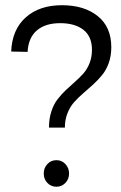

<svg xmlns="http://www.w3.org/2000/svg" viewBox="-20 -709 464 737"><path d="M22.9 -511.2Q26.4 -595.7 78.9 -642.3Q131.3 -689 217.8 -689Q303.2 -689 355.2 -647.2Q407.2 -605.5 407.2 -527.8Q407.2 -494.6 397.5 -467.3Q387.7 -439.9 371.8 -420.7Q356 -401.4 337.2 -384.3Q318.4 -367.2 299.3 -350.8Q280.3 -334.5 264.4 -316.7Q248.5 -298.8 238.8 -273.9Q229 -249 229 -219.2H168Q168 -252.9 177 -280.8Q186 -308.6 200.7 -327.6Q215.3 -346.7 232.9 -363.3Q250.5 -379.9 268.1 -395.3Q285.6 -410.6 300.3 -427.2Q314.9 -443.8 324 -467Q333 -490.2 333 -518.1Q333 -568.8 300.3 -594.5Q267.6 -620.1 210.9 -620.1Q154.3 -620.1 121.6 -592.3Q88.9 -564.5 85.9 -509.8ZM196.8 -94.2Q216.8 -94.2 231 -79.3Q245.1 -64.5 245.1 -43Q245.1 -21.5 231 -6.8Q216.8 7.8 196.8 7.8Q175.8 7.8 161.9 -6.8Q147.9 -21.5 147.9 -43Q147.9 -64.5 161.9 -79.3Q175.8 -94.2 196.8 -94.2Z"/></svg>

Font: Montserrat-Arabic Light
Style: Regular
Weight: 300
Designer: Mohamed Gaber
Foundry: Kief Type Foundry
Version: Version 5.008;PS 005.008;hotconv 1.0.88;makeotf.lib2.5.64775